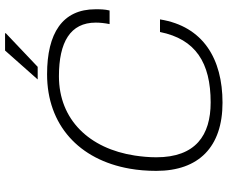

<svg xmlns="http://www.w3.org/2000/svg" viewBox="-92 -816 920 777"><g transform="rotate(-90 368.5 -428.0)"><path d="M435 -736H486L622 -865V-868H552ZM341 12C518 12 650 -66 678 -241H627C598 -97 503 -36 342 -36C209 -36 120 -97 120 -256C120 -287 123 -316 127 -343C155 -527 272 -650 448 -650C586 -650 665 -604 665 -501C665 -484 663 -465 659 -445H714C719 -465 719 -484 719 -502C719 -636 622 -698 456 -698C251 -698 110 -569 74 -364C68 -330 65 -294 65 -256C65 -84 162 12 341 12Z"/></g></svg>

Font: Archivo Thin
Style: Italic
Weight: 100
Italic angle: -10°
Designer: Hector Gatti
Foundry: Omnibus-Type
Version: Version 2.001